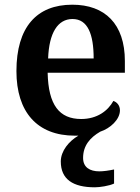

<svg xmlns="http://www.w3.org/2000/svg" viewBox="-20 -568 598 818"><path d="M384 230C405 230 445 224 466 214V154C442 159 421 162 403 162C363 162 334 145 334 105C334 52 364 18 407 -7C450 -21 491 -59 491 -98C491 -119 478 -133 463 -138C440 -96 394 -61 326 -61C233 -61 186 -120 183 -258H512V-308C512 -466 427 -548 288 -548C136 -548 50 -452 50 -265C50 -91 138 10 299 10C304 10 309 10 314 10C274 33 239 75 239 120C239 196 291 230 384 230ZM379 -319H185C189 -428 226 -487 289 -487C354 -487 379 -422 379 -319Z"/></svg>

Font: Noto Serif Georgian SemiBold
Style: Regular
Weight: 600
Designer: Monotype Design Team, Akaki Razmadze
Foundry: Google LLC
Version: Version 2.003